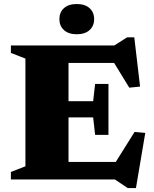

<svg xmlns="http://www.w3.org/2000/svg" viewBox="-20 -914 782 978"><path d="M532.5 -486.5V-357V-227H464.5L454.5 -316H223V-398.5H454.5L464.5 -486.5ZM693.5 -473 638.5 -467.5 531.5 -642 589.5 -593.5H223V-682.5H562.5L627.5 -724H664ZM540.5 -42.5 665.5 -242 720 -237 672.5 44H630.5L565 0H223V-89H587.5ZM35.5 0V-38L109.5 -67V-615.5L35.5 -644.5V-682.5H329V0ZM371 -739.5Q329 -739.5 305.8 -760.8Q282.5 -782 282.5 -816.5Q282.5 -851.5 305.8 -872.5Q329 -893.5 371 -893.5Q413 -893.5 436.2 -872.5Q459.5 -851.5 459.5 -816.5Q459.5 -782 436.2 -760.8Q413 -739.5 371 -739.5Z"/></svg>

Font: Newsreader ExtraBold
Style: Regular
Weight: 800
Designer: Hugues Gentile
Foundry: Production Type
Version: Version 1.003